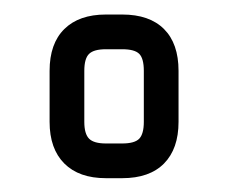

<svg xmlns="http://www.w3.org/2000/svg" viewBox="-20 -694 322 271"><path d="M129.5 -442.5Q91.5 -442.5 70.8 -463.2Q50 -484 50 -522V-594Q50 -632.5 70.8 -653Q91.5 -673.5 129.5 -673.5H152.5Q191 -673.5 211.5 -653Q232 -632.5 232 -594V-522Q232 -484 211.5 -463.2Q191 -442.5 152.5 -442.5ZM99 -522Q99 -505 105.8 -498.2Q112.5 -491.5 129.5 -491.5H152.5Q170 -491.5 176.5 -498.2Q183 -505 183 -522V-594Q183 -611.5 176.5 -618Q170 -624.5 152.5 -624.5H129.5Q112.5 -624.5 105.8 -618Q99 -611.5 99 -594Z"/></svg>

Font: Jura Light Medium
Style: Regular
Weight: 500
Version: Version 5.106